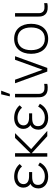

<svg xmlns="http://www.w3.org/2000/svg" viewBox="1174 -1986 828 3216"><g transform="rotate(-90 1588.0 -378.0)"><path d="M426.5 -153C386.5 -80 323.5 -41 241.5 -41C156 -41 99 -83.5 99 -154.5C99 -223 140.5 -253.5 241.5 -253.5H313.5V-305H242.5C163 -305 112 -336.5 112 -398C112 -466 170 -499 240 -499C308 -499 370 -468.5 408.5 -423.5L448.5 -462.5C396.5 -523.5 324.5 -555 235 -555C131 -555 53 -497 53 -401C53 -347.5 76.5 -308 116 -281.5C63 -259 40 -201 40 -148.5C40 -49.5 124 15 236.5 15C347.5 15 427.5 -36.5 473.5 -124.5Z M630 0V-260L914.5 0H1004L698.5 -270L966 -540H885.5L630 -280V-540H572V0Z M1410.5 -153C1370.5 -80 1307.5 -41 1225.5 -41C1140 -41 1083 -83.5 1083 -154.5C1083 -223 1124.5 -253.5 1225.5 -253.5H1297.5V-305H1226.5C1147 -305 1096 -336.5 1096 -398C1096 -466 1154 -499 1224 -499C1292 -499 1354 -468.5 1392.5 -423.5L1432.5 -462.5C1380.5 -523.5 1308.5 -555 1219 -555C1115 -555 1037 -497 1037 -401C1037 -347.5 1060.5 -308 1100 -281.5C1047 -259 1024 -201 1024 -148.5C1024 -49.5 1108 15 1220.5 15C1331.5 15 1411.5 -36.5 1457.5 -124.5Z M1616 -772.5H1677.5L1623.5 -627.5H1582ZM1686 5C1717 9.5 1758 8 1791.5 0V-52C1764 -46.5 1731 -45.5 1702 -48C1671.5 -52 1649.5 -63 1635 -91C1621 -117.5 1624 -142 1624 -188.5V-540H1566V-187.5C1566 -136 1564.5 -100 1582.5 -63C1603.5 -21 1640.5 -1.5 1686 5Z M2058.5 0 2254.5 -540H2194.5L2028 -78.5L1861 -540H1801.5L1997.5 0Z M2546 15C2705.5 15 2797.5 -100.5 2797.5 -271C2797.5 -438 2707 -555 2546 -555C2388.5 -555 2294.5 -440.5 2294.5 -271C2294.5 -103 2385.5 15 2546 15ZM2546 -41C2421 -41 2356 -132 2356 -271C2356 -405 2417 -499 2546 -499C2672.5 -499 2736 -409.5 2736 -271C2736 -134.5 2673.5 -41 2546 -41Z M3037.5 5C3068.5 9.5 3109.5 8 3143 0V-52C3115.5 -46.5 3082.5 -45.5 3053.5 -48C3023 -52 3001 -63 2986.5 -91C2972.5 -117.5 2975.5 -142 2975.5 -188.5V-540H2917.5V-187.5C2917.5 -136 2916 -100 2934 -63C2955 -21 2992 -1.5 3037.5 5Z"/></g></svg>

Font: Hauora Light
Style: Regular
Weight: 300
Designer: Wayne Shih
Foundry: WCYS
Version: Version 1.001;hotconv 1.0.109;makeotfexe 2.5.65596